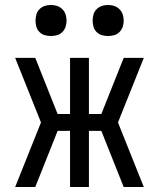

<svg xmlns="http://www.w3.org/2000/svg" viewBox="-20 -753 640 773"><path d="M41 0 145 -260 41 -520H122L212 -294H262V-520H338V-294H388L478 -520H559L455 -260L559 0H478L388 -226H338V0H262V-226H212L122 0ZM415 -608Q402 -608 390 -611.5Q378 -615 369 -624Q360 -633 356.5 -645Q353 -657 353 -670Q353 -683 356.5 -695Q360 -707 369 -716Q378 -725 390 -729Q402 -733 415 -733Q428 -733 440 -729Q452 -725 461 -716Q470 -707 474 -695Q478 -683 478 -670Q478 -657 474 -645Q470 -633 461 -624Q452 -615 440 -611.5Q428 -608 415 -608ZM185 -608Q172 -608 160 -611.5Q148 -615 139 -624Q130 -633 126.5 -645Q123 -657 123 -670Q123 -683 126.5 -695Q130 -707 139 -716Q148 -725 160 -729Q172 -733 185 -733Q198 -733 210 -729Q222 -725 231 -716Q240 -707 244 -695Q248 -683 248 -670Q248 -657 244 -645Q240 -633 231 -624Q222 -615 210 -611.5Q198 -608 185 -608Z"/></svg>

Font: Iosevka Extended
Style: Regular
Weight: 400
Width: 7
Monospace: yes
Designer: Belleve Invis
Foundry: Belleve Invis
Version: Version 32.5.0; ttfautohint (v1.8.4)